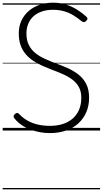

<svg xmlns="http://www.w3.org/2000/svg" viewBox="-20 -973 766 1431"><path d="M351 19Q316 19 279 12.5Q242 6 207 -7Q172 -20 142 -40.5Q112 -61 89 -89Q81 -98 81 -105.5Q81 -113 90 -122Q100 -131 107.5 -131.5Q115 -132 127 -119Q153 -92 187 -73Q221 -54 262.5 -44.5Q304 -35 351 -35Q406 -35 449 -49Q492 -63 522.5 -90Q553 -117 569.5 -156Q586 -195 586 -244Q586 -290 569 -322Q552 -354 522.5 -377Q493 -400 455 -417.5Q417 -435 373 -451Q336 -465 299.5 -481Q263 -497 230.5 -518Q198 -539 173 -567.5Q148 -596 134 -634.5Q120 -673 120 -723Q120 -778 140 -820Q160 -862 195 -892Q230 -922 276 -937.5Q322 -953 375 -953Q430 -953 475 -938Q520 -923 557 -899.5Q594 -876 623 -849Q632 -841 632 -833.5Q632 -826 623 -818Q614 -808 606 -808Q598 -808 587 -816Q558 -840 526 -859.5Q494 -879 456.5 -889.5Q419 -900 375 -900Q329 -900 292.5 -887.5Q256 -875 230.5 -852.5Q205 -830 191 -797Q177 -764 177 -723Q177 -673 195 -637.5Q213 -602 243.5 -577.5Q274 -553 313.5 -535Q353 -517 395 -501Q440 -485 484 -465.5Q528 -446 564.5 -417.5Q601 -389 622.5 -347.5Q644 -306 644 -244Q644 -185 623 -136.5Q602 -88 563.5 -53Q525 -18 471 0.5Q417 19 351 19ZM0 428H726V438H0ZM0 -20H726V0H0ZM0 -505H726V-500H0ZM0 -948H726V-938H0Z"/></svg>

Font: Playwrite US Modern Guides
Style: Regular
Weight: 400
Designer: Veronika Burian, José Scaglione
Foundry: TypeTogether
Version: Version 1.003